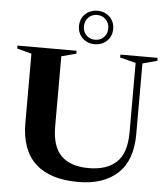

<svg xmlns="http://www.w3.org/2000/svg" viewBox="-62 -1002 932 1069"><g transform="rotate(5 404.0 -467.5)"><path d="M676 -288.5V-676.5L587.5 -698.5V-715H795.5V-698.5L714 -676.5V-280.5Q714 -134.5 634.8 -61.2Q555.5 12 414 12Q257 12 175.2 -63.5Q93.5 -139 93.5 -291V-677L12 -698.5V-715H342.5V-698.5L260.5 -677V-284.5Q260.5 -173.5 312.2 -121.8Q364 -70 466.5 -70Q567 -70 621.5 -121Q676 -172 676 -288.5ZM439.5 -947Q480.5 -947 507.8 -920.5Q535 -894 535 -853.5Q535 -813 507.8 -786.5Q480.5 -760 439.5 -760Q398.5 -760 371.2 -786.5Q344 -813 344 -853.5Q344 -894 371.2 -920.5Q398.5 -947 439.5 -947ZM439.5 -785Q469 -785 488.2 -804.5Q507.5 -824 507.5 -853.5Q507.5 -884 488.2 -903.8Q469 -923.5 439.5 -923.5Q410 -923.5 390.8 -903.8Q371.5 -884 371.5 -853.5Q371.5 -824 390.8 -804.5Q410 -785 439.5 -785Z"/></g></svg>

Font: Newsreader Display SemiBold
Style: Regular
Weight: 600
Designer: Hugues Gentile
Foundry: Production Type
Version: Version 1.001